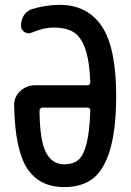

<svg xmlns="http://www.w3.org/2000/svg" viewBox="-20 -760 540 790"><path d="M154.3 -317.4Q150.4 -317.4 146.5 -313.5Q142.6 -309.6 142.6 -305.7Q143.6 -182.6 168.9 -133.3Q194.3 -84 243.2 -84Q280.3 -84 301.8 -101.6Q323.2 -119.1 335.9 -168Q348.6 -216.8 351.6 -305.7Q351.6 -309.6 348.6 -313.5Q345.7 -317.4 340.8 -317.4ZM244.1 9.8Q142.6 9.8 92.3 -66.4Q42 -142.6 38.1 -324.2Q37.1 -360.4 63 -384.8Q88.9 -409.2 125 -409.2H340.8Q345.7 -409.2 348.6 -412.6Q351.6 -416 351.6 -419.9Q348.6 -507.8 331.1 -558.1Q313.5 -608.4 283.2 -627.4Q252.9 -646.5 202.1 -646.5Q158.2 -646.5 111.3 -626Q95.7 -619.1 81.1 -627.9Q66.4 -636.7 66.4 -654.3Q66.4 -678.7 78.6 -697.3Q90.8 -715.8 112.3 -722.7Q166 -739.3 223.6 -740.2Q339.8 -740.2 398.9 -651.9Q458 -563.5 458 -365.2Q458 -229.5 433.1 -145Q408.2 -60.5 362.3 -25.4Q316.4 9.8 244.1 9.8Z"/></svg>

Font: Rounded-X Mgen+ 2m medium
Style: Regular
Weight: 500
Designer: [Source Han Sans]
Ryoko NISHIZUKA  (kana & ideographs); Paul D. Hunt (Latin, Greek & Cyrillic); Wenlong ZHANG  (bopomofo
Version: Version 1.059.20150602